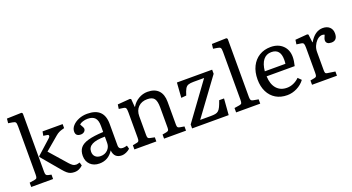

<svg xmlns="http://www.w3.org/2000/svg" viewBox="-51 -1383 3694 2013"><g transform="rotate(-20 1796.5 -376.0)"><path d="M42 0V-48L99 -57Q119 -60 124.5 -70Q130 -80 130 -108V-644Q130 -679 122.5 -689.5Q115 -700 87 -704L43 -711L48 -761L212 -766L223 -755V-104Q223 -80 228.5 -70.5Q234 -61 250 -57L286 -49V0ZM527 9Q501 9 481.5 3Q462 -3 443 -19Q424 -35 399 -65L230 -266V-274L389 -417Q402 -428 402 -440Q402 -452 389 -454L344 -461L353 -507H577V-462L548 -454Q533 -450 515.5 -441.5Q498 -433 478 -416L329 -290L495 -101Q512 -82 528.5 -70.5Q545 -59 568 -59Q576 -59 607 -67L617 -31Q575 9 527 9Z M801 14Q738 14 699.5 -23Q661 -60 661 -121Q661 -176 688.5 -210Q716 -244 779 -261.5Q842 -279 948 -284V-352Q948 -414 922 -442Q896 -470 840 -470Q813 -470 786.5 -461.5Q760 -453 748 -440Q774 -397 774 -384Q774 -365 758.5 -352Q743 -339 720 -339Q663 -339 663 -391Q663 -426 689.5 -455.5Q716 -485 759.5 -503Q803 -521 854 -521Q1041 -521 1041 -341V-100Q1041 -56 1086 -56Q1097 -56 1108 -58Q1119 -60 1133 -64L1143 -26Q1125 -9 1099 2.5Q1073 14 1051 14Q965 14 956 -75Q900 14 801 14ZM839 -55Q886 -55 917 -85.5Q948 -116 948 -161V-232Q851 -232 804.5 -207.5Q758 -183 758 -132Q758 -96 780 -75.5Q802 -55 839 -55Z M1193 0V-47L1241 -56Q1257 -59 1262 -68.5Q1267 -78 1267 -104V-386Q1267 -422 1261 -433.5Q1255 -445 1233 -448L1184 -455L1191 -503L1330 -514L1342 -507L1349 -418H1352Q1379 -465 1426.5 -493Q1474 -521 1527 -521Q1607 -521 1649 -477Q1691 -433 1691 -350V-96Q1691 -74 1697 -66Q1703 -58 1722 -55L1769 -47V0H1524V-46L1568 -54Q1587 -58 1592.5 -66Q1598 -74 1598 -96V-321Q1598 -392 1576 -420.5Q1554 -449 1498 -449Q1435 -449 1397.5 -411Q1360 -373 1360 -310V-100Q1360 -78 1365 -69Q1370 -60 1385 -57L1438 -46V0Z M1837 0V-44L2136 -454H2019Q1981 -454 1959.5 -446.5Q1938 -439 1924.5 -415.5Q1911 -392 1897 -345L1840 -340L1852 -507H2245V-461L1947 -55H2065Q2097 -55 2117.5 -59Q2138 -63 2152 -75.5Q2166 -88 2178 -113Q2190 -138 2205 -181H2259L2245 0Z M2328 0V-49L2385 -58Q2405 -61 2410.5 -71Q2416 -81 2416 -109V-643Q2416 -678 2408.5 -688.5Q2401 -699 2373 -703L2329 -710L2335 -761L2498 -766L2509 -755V-105Q2509 -86 2514 -74Q2519 -62 2541 -58L2597 -48V0Z M2896 14Q2823 14 2769.5 -18Q2716 -50 2686.5 -109Q2657 -168 2657 -247Q2657 -330 2687.5 -391.5Q2718 -453 2773 -487Q2828 -521 2901 -521Q2984 -521 3034.5 -472.5Q3085 -424 3085 -344Q3085 -302 3071 -246H2758Q2761 -158 2803.5 -109Q2846 -60 2919 -60Q2957 -60 2993 -76Q3029 -92 3057 -120L3092 -85Q3058 -39 3005 -12.5Q2952 14 2896 14ZM2758 -302H2988Q2991 -322 2991 -348Q2991 -468 2890 -468Q2833 -468 2799.5 -425.5Q2766 -383 2758 -302Z M3175 0V-48L3223 -57Q3239 -60 3244 -69.5Q3249 -79 3249 -105V-385Q3249 -420 3243 -432Q3237 -444 3215 -447L3166 -454L3173 -503L3308 -514L3320 -507L3331 -417H3334Q3394 -521 3483 -521Q3530 -521 3558 -495Q3586 -469 3586 -425Q3586 -346 3519 -346Q3491 -346 3475.5 -357.5Q3460 -369 3460 -390Q3460 -410 3479 -448Q3457 -459 3433 -451.5Q3409 -444 3388.5 -422.5Q3368 -401 3355 -370.5Q3342 -340 3342 -306V-103Q3342 -79 3346.5 -70.5Q3351 -62 3367 -60L3453 -47V0Z"/></g></svg>

Font: Literata 12pt
Style: Regular
Weight: 400
Designer: Latin by Veronika Burian and Jose Scaglione. Greek by Irene Vlachou. Cyrillic by Vera Evstafieva.
Foundry: TypeTogether
Version: Version 3.002